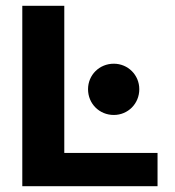

<svg xmlns="http://www.w3.org/2000/svg" viewBox="-20 -643 603 663"><path d="M57 0H524V-115H202V-623H57ZM373 -246C422 -246 461 -285 461 -335C461 -384 422 -423 373 -423C323 -423 284 -384 284 -335C284 -285 323 -246 373 -246Z"/></svg>

Font: Inconsolata SemiExpanded Black
Style: Regular
Weight: 900
Width: 6
Monospace: yes
Designer: Raph Levien, Cyreal, Brenton Simpson
Foundry: Raph Levien, Cyreal, Google
Version: Version 3.100